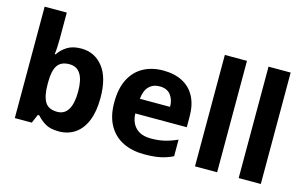

<svg xmlns="http://www.w3.org/2000/svg" viewBox="-93 -1008 2011 1265"><g transform="rotate(15 912.5 -375.0)"><path d="M375 10Q315 10 280.5 -11.5Q246 -33 224 -59H214L189 0H73V-760H224V-583Q224 -552 222.5 -524Q221 -496 218 -475H224Q246 -509 283 -532.5Q320 -556 379 -556Q470 -556 527 -484.5Q584 -413 584 -274Q584 -181 558 -117.5Q532 -54 484.5 -22Q437 10 375 10ZM332 -112Q381 -112 406 -154Q431 -196 431 -276Q431 -436 330 -436Q273 -436 248.5 -400Q224 -364 224 -287V-269Q224 -192 247.5 -152Q271 -112 332 -112Z M957 10Q876 10 813.5 -20Q751 -50 715 -112.5Q679 -175 679 -269Q679 -365 711.5 -428.5Q744 -492 802.5 -524Q861 -556 938 -556Q1014 -556 1069 -527.5Q1124 -499 1153.5 -443.5Q1183 -388 1183 -308V-235H832Q834 -173 870 -137.5Q906 -102 973 -102Q1024 -102 1066 -112Q1108 -122 1152 -142V-29Q1112 -9 1067.5 0.5Q1023 10 957 10ZM836 -336H1042Q1042 -385 1017 -417Q992 -449 942 -449Q897 -449 869 -420.5Q841 -392 836 -336Z M1302 0V-760H1453V0Z M1600 0V-760H1751V0Z"/></g></svg>

Font: Noto Sans Symbols
Style: Bold
Weight: 700
Version: Version 2.002